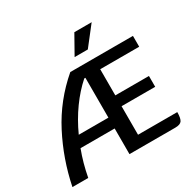

<svg xmlns="http://www.w3.org/2000/svg" viewBox="-195 -1131 1346 1335"><g transform="rotate(-30 478.5 -463.0)"><path d="M907 -87Q907 -38 894 -19Q881 0 841 0H473V-206H199Q162 -108 142 0H15Q56 -202 150 -383.5Q244 -565 402 -700H905V-613H592V-403H862V-316H592V-87ZM473 -293V-613H464Q396 -553 337.5 -471.5Q279 -390 235 -293ZM565 -926H704L586 -775H480Z"/></g></svg>

Font: Krub SemiBold
Style: Regular
Weight: 600
Version: Version 1.000; ttfautohint (v1.6)